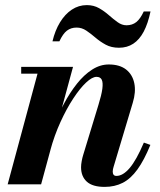

<svg xmlns="http://www.w3.org/2000/svg" viewBox="-20 -722 628 752"><path d="M390 10Q342.5 10 320 -10.5Q297.5 -31 297.5 -67Q297.5 -77.5 300 -91Q302.5 -104.5 305.5 -114L365.5 -311Q377.5 -349.5 380.8 -374Q384 -398.5 378.5 -409.8Q373 -421 358 -421Q341 -421 317 -398.5Q293 -376 266.8 -336Q240.5 -296 216.8 -244Q193 -192 177 -133H159.5Q171 -177.5 189 -224.5Q207 -271.5 230.2 -315.2Q253.5 -359 281.2 -394Q309 -429 340.5 -449.2Q372 -469.5 406 -469.5Q448.5 -469.5 473.8 -449.8Q499 -430 506 -396Q513 -362 500 -319.5L425 -69Q423.5 -65 422.5 -59.5Q421.5 -54 421.5 -50Q421.5 -42 425 -37.5Q428.5 -33 436 -33Q461.5 -33 487.8 -63.8Q514 -94.5 543.5 -163.5L569 -154.5Q544.5 -94.5 518.2 -58.2Q492 -22 460.8 -6Q429.5 10 390 10ZM10 0 127 -433.5H63V-460H266L141 0ZM446 -535Q416 -535 394 -547Q372 -559 354 -574.5Q336 -590 318.2 -602Q300.5 -614 280 -614Q258 -614 242.2 -602Q226.5 -590 212.5 -560H185.5Q195.5 -602.5 215 -634.5Q234.5 -666.5 261.2 -684.2Q288 -702 320 -702Q347 -702 368 -690Q389 -678 406.5 -662.5Q424 -647 440.8 -635Q457.5 -623 475.5 -623Q498 -623 513.8 -635.5Q529.5 -648 543 -677H569.5Q559.5 -629.5 542.8 -598Q526 -566.5 502 -550.8Q478 -535 446 -535Z"/></svg>

Font: Bodoni Moda 9pt
Style: Bold Italic
Weight: 700
Italic angle: -13°
Designer: Owen Earl
Foundry: indestructible type
Version: Version 2.004